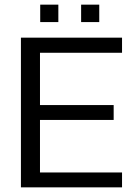

<svg xmlns="http://www.w3.org/2000/svg" viewBox="-20 -806 595 826"><path d="M153 -711H231V-786H153ZM329 -711H407V-786H329ZM70 0H505V-64H152V-290H469V-354H152V-579H505V-644H70Z"/></svg>

Font: Kanit Light
Style: Regular
Weight: 300
Designer: Katatrad Team
Foundry: CadsonDemak
Version: Version 1.000;PS 001.000;hotconv 1.0.88;makeotf.lib2.5.64775